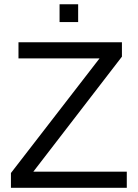

<svg xmlns="http://www.w3.org/2000/svg" viewBox="-20 -888 651 908"><path d="M579.6 0H31.7V-69.8L450.7 -611.8H67.4V-688H556.6V-620.1L137.7 -76.2H579.6ZM261.7 -783.7V-867.7H349.6V-783.7Z"/></svg>

Font: Arial
Style: Regular
Weight: 400
Designer: Steve Matteson
Foundry: Ascender Corporation
Version: Version 2.00.3